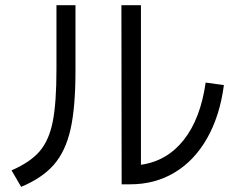

<svg xmlns="http://www.w3.org/2000/svg" viewBox="-20 -726 904 739"><path d="M447.3 -706.1H522.5V-91.8Q623 -106 687.5 -187.7Q752 -269.5 771.5 -408.2L841.8 -398.4Q826.2 -280.3 777.3 -194.1Q728.5 -107.9 652.1 -62Q575.7 -16.1 479.5 -16.6H448.2ZM197.3 -458V-706.1H270.5V-453.1Q270.5 -313 251.5 -228.5Q232.4 -144 187.7 -92.5Q143.1 -41 61.5 -6.8L24.4 -70.3Q95.7 -101.1 132.1 -143.1Q168.5 -185.1 182.9 -257.3Q197.3 -329.6 197.3 -458Z"/></svg>

Font: Pretendard GOV
Style: Regular
Weight: 400
Designer: Base glyphs from Inter by Rasmus Andersson; Hangeul glyphs from Noto Sans CJK(Source Han Sans) by Jang Soo-young and Kan
Foundry: Kil Hyung-jin
Version: Version 1.309